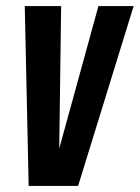

<svg xmlns="http://www.w3.org/2000/svg" viewBox="-20 -611 459 631"><path d="M74.2 0 61.4 -591H180.9L174.7 -123.3H174.8L303.5 -591H419.2L236.7 0Z"/></svg>

Font: Alumni Sans SC Thin
Style: Italic
Weight: 100
Italic angle: -8°
Designer: Robert E. Leuschke
Foundry: Robert E. Leuschke
Version: Version 1.016